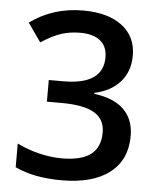

<svg xmlns="http://www.w3.org/2000/svg" viewBox="-53 -769 676 824"><g transform="rotate(5 285.5 -357.0)"><path d="M501 -549.8Q501 -481.9 461.4 -436.8Q421.9 -391.6 350.1 -376V-372.1Q436 -361.3 479 -318.6Q522 -275.9 522 -205.1Q522 -102.1 449.2 -46.1Q376.5 9.8 242.2 9.8Q123.5 9.8 42 -28.8V-130.9Q87.4 -108.4 138.2 -96.2Q189 -84 235.8 -84Q318.8 -84 359.9 -114.7Q400.9 -145.5 400.9 -210Q400.9 -267.1 355.5 -293.9Q310.1 -320.8 212.9 -320.8H150.9V-414.1H213.9Q384.8 -414.1 384.8 -532.2Q384.8 -578.1 355 -603Q325.2 -627.9 267.1 -627.9Q226.6 -627.9 189 -616.5Q151.4 -605 100.1 -571.8L43.9 -651.9Q142.1 -724.1 272 -724.1Q379.9 -724.1 440.4 -677.7Q501 -631.3 501 -549.8Z"/></g></svg>

Font: f4497506088       
Style: Regular
Weight: 600
Foundry: Ascender Corporation
Version: Version 1.10